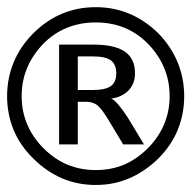

<svg xmlns="http://www.w3.org/2000/svg" viewBox="-20 -571 540 541"><path d="M243.2 -445.3Q302.7 -445.3 331.5 -425.8Q360.4 -406.2 360.4 -364.3Q360.4 -335.9 342.8 -316.9Q325.2 -297.9 293 -293Q300.8 -291 312.5 -277.3Q324.2 -263.7 339.8 -240.2L385.7 -164.1H327.1L284.2 -235.4Q264.6 -267.6 252.4 -275.9Q240.2 -284.2 221.7 -284.2H199.2V-164.1H146.5V-445.3ZM241.2 -412.1H199.2V-317.4H241.2Q277.3 -317.4 292.5 -328.6Q307.6 -339.8 307.6 -364.3Q307.6 -389.6 292.5 -400.9Q277.3 -412.1 241.2 -412.1ZM250 -550.8Q300.8 -550.8 344.7 -532.2Q388.7 -513.7 425.8 -477.5Q461.9 -440.4 480.5 -395.5Q499 -350.6 499 -299.8Q499 -250 481 -205.6Q462.9 -161.1 425.8 -124Q388.7 -87.9 344.7 -68.8Q300.8 -49.8 250 -49.8Q198.2 -49.8 154.3 -68.8Q110.4 -87.9 74.2 -124Q36.1 -161.1 18.1 -205.6Q0 -250 0 -299.8Q0 -350.6 18.6 -395.5Q37.1 -440.4 74.2 -477.5Q110.4 -513.7 154.3 -532.2Q198.2 -550.8 250 -550.8ZM250 -507.8Q207 -507.8 169.9 -493.2Q132.8 -478.5 102.5 -448.2Q72.3 -417 56.6 -379.9Q41 -342.8 41 -299.8Q41 -257.8 56.6 -220.7Q72.3 -183.6 102.5 -153.3Q133.8 -122.1 170.4 -106.9Q207 -91.8 250 -91.8Q293 -91.8 329.1 -106.9Q365.2 -122.1 396.5 -153.3Q426.8 -183.6 442.4 -220.7Q458 -257.8 458 -299.8Q458 -342.8 442.4 -379.9Q426.8 -417 396.5 -448.2Q366.2 -478.5 329.6 -493.2Q293 -507.8 250 -507.8Z"/></svg>

Font: BabelStone Shapes
Style: Regular
Weight: 400
Designer: Andrew West
Foundry: BabelStone
Version: Version 15.0.0 September 13, 2022